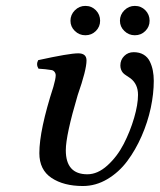

<svg xmlns="http://www.w3.org/2000/svg" viewBox="-20 -618 539 648"><path d="M499 -345.2Q499 -301.8 488.8 -253.7Q478.5 -205.6 458 -158.7Q437.5 -111.8 409.4 -74.2Q381.3 -36.6 342.3 -13.4Q303.2 9.8 259.8 9.8Q194.8 9.8 153.8 -17.6Q112.8 -44.9 112.8 -101.1Q112.8 -178.7 160.2 -325.2Q168 -352.1 168 -363.8Q168 -370.6 163.6 -376Q159.2 -381.3 151.9 -381.8Q134.3 -384.8 109.9 -386.2Q101.1 -400.4 108.9 -415Q213.4 -438 244.1 -438Q272 -438 272 -414.1Q272 -381.8 242.2 -296.9Q202.1 -161.6 202.1 -110.8Q202.1 -29.8 274.9 -29.8Q309.6 -29.8 342.5 -59.6Q375.5 -89.4 397.5 -132.1Q419.4 -174.8 432.6 -220Q445.8 -265.1 445.8 -297.9Q445.8 -334.5 419.9 -354Q417.5 -356 408.2 -361.8Q398.9 -367.7 395 -372.1Q386.2 -382.8 386.2 -397Q386.2 -416 399.2 -429Q412.1 -441.9 431.2 -441.9Q450.7 -441.9 464.6 -433.6Q478.5 -425.3 485.6 -410.6Q492.7 -396 495.8 -379.9Q499 -363.8 499 -345.2ZM384.8 -547.9Q384.8 -568.4 399.7 -583.3Q414.6 -598.1 435.1 -598.1Q456.1 -598.1 470.5 -583.5Q484.9 -568.8 484.9 -547.9Q484.9 -527.8 470.5 -513.4Q456.1 -499 435.1 -499Q414.6 -499 399.7 -513.4Q384.8 -527.8 384.8 -547.9ZM217.8 -547.9Q217.8 -568.4 232.7 -583.3Q247.6 -598.1 268.1 -598.1Q289.1 -598.1 303.5 -583.5Q317.9 -568.8 317.9 -547.9Q317.9 -527.8 303.5 -513.4Q289.1 -499 268.1 -499Q247.6 -499 232.7 -513.4Q217.8 -527.8 217.8 -547.9Z"/></svg>

Font: Common Serif Medium
Style: Italic
Weight: 500
Italic angle: -12°
Designer: Philipp H. Poll, Khaled Hosny
Foundry: Stefan Peev, Context Ltd.
Version: Version 1.026